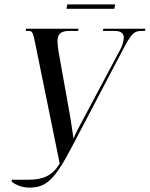

<svg xmlns="http://www.w3.org/2000/svg" viewBox="-20 -845 683 875"><path d="M283 -805H501L505 -825H287ZM33 -17C50 -4 78 10 113 10C190 10 229 -24 311 -182L546 -630C580 -693 593 -704 625 -704H640L643 -714H451L449 -704H503C531 -704 544 -693 544 -675C544 -660 539 -639 529 -621L347 -279C333 -253 324 -236 315 -213C311 -239 306 -277 301 -307L247 -609C244 -628 242 -645 242 -658C242 -689 257 -704 295 -704H336L338 -714H99L97 -704H110C130 -704 131 -694 143 -635L252 -100C218 -42 173 -26 110 -26H34Z"/></svg>

Font: Noto Serif Display ExtraCondensed Medium
Style: Italic
Weight: 500
Width: 2
Italic angle: -12°
Designer: Monotype Design Team
Foundry: Monotype Imaging Inc.
Version: Version 2.009